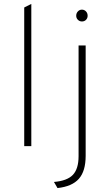

<svg xmlns="http://www.w3.org/2000/svg" viewBox="-20 -742 560 975"><path d="M103 0V-704L139 -722V0ZM272 213 254 182Q321 176.5 350 146Q379 115.5 379 51V-511H415V49Q415 127 380.5 166Q346 205 272 213ZM396 -633Q384 -633 375.5 -641.5Q367 -650 367 -662Q367 -675 375.5 -684Q384 -693 396 -693Q408 -693 416.5 -684.2Q425 -675.5 425 -662Q425 -650 417 -641.5Q409 -633 396 -633Z"/></svg>

Font: Overpass Thin
Style: Regular
Weight: 250
Designer: Delve Withrington, Dave Bailey, Thomas Jockin
Foundry: Delve Fonts LLC
Version: Version 4.000